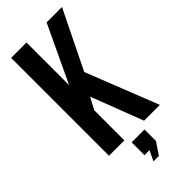

<svg xmlns="http://www.w3.org/2000/svg" viewBox="-278 -746 971 971"><g transform="rotate(-45 207.0 -260.5)"><path d="M184 -279 150 -215V0H40V-700H150V-395L294 -700H404L251 -388L404 0H291ZM169 125V33H261V115L218 179H179L205 125Z"/></g></svg>

Font: Adderley Bold
Style: Regular
Weight: 700
Designer: gorohovskiy
Version: Version 1.003 November 13, 2017